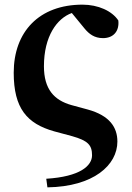

<svg xmlns="http://www.w3.org/2000/svg" viewBox="-20 -583 566 826"><path d="M184 223C383 220 485 127 485 26C485 -35 452 -86 357 -112L287 -131C213 -152 169 -199 169 -298C169 -427 225 -504 289 -527L344 -460C363 -437 386 -419 423 -419C469 -419 494 -450 489 -495C462 -536 402 -563 335 -563C148 -563 39 -446 39 -270C39 -117 96 -51 213 -18L291 3C358 22 376 41 376 85C376 130 325 177 179 186Z"/></svg>

Font: Noto Serif CJK HK Black
Style: Regular
Weight: 900
Designer: Ryoko NISHIZUKA 西塚涼子 (kana & ideographs); Frank Grießhammer (Latin, Greek & Cyrillic); Wenlong ZHANG 张文龙 (bopomofo); San
Foundry: Adobe
Version: Version 2.001;hotconv 1.1.0;makeotfexe 2.6.0